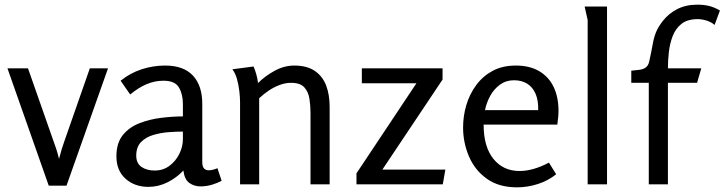

<svg xmlns="http://www.w3.org/2000/svg" viewBox="-20 -790 3106 823"><path d="M100 -497 208 -189Q215 -170 221 -152Q227 -134 233 -109Q239 -133 244.5 -150.5Q250 -168 256 -185L365 -497H443L265 6H189L12 -497Z M688 -509Q767 -509 807 -466Q847 -423 847 -345V-96Q847 -75 855 -67.5Q863 -60 874 -60Q883 -60 893 -62.5Q903 -65 912 -69L930 -15Q914 -6 889.5 1.5Q865 9 839 9Q813 9 792 -5.5Q771 -20 766 -59Q737 -28 698 -8.5Q659 11 616 11Q557 11 518 -24Q479 -59 479 -120Q479 -177 506.5 -211Q534 -245 578 -262Q622 -279 671.5 -285Q721 -291 764 -291V-344Q764 -386 747 -415Q730 -444 681 -444Q643 -444 608 -429Q573 -414 538 -385L497 -444Q538 -477 587 -493Q636 -509 688 -509ZM764 -226Q737 -226 703 -223.5Q669 -221 637 -211.5Q605 -202 584.5 -181Q564 -160 564 -123Q564 -90 586.5 -74.5Q609 -59 643 -59Q679 -59 706 -79Q733 -99 748.5 -130Q764 -161 764 -194Z M1067 -505Q1074 -488 1079 -470Q1084 -452 1086 -434Q1116 -464 1157 -486.5Q1198 -509 1241 -509Q1296 -509 1329.5 -486Q1363 -463 1378 -423.5Q1393 -384 1393 -332V0H1311V-305Q1311 -336 1306.5 -366Q1302 -396 1284.5 -415.5Q1267 -435 1227 -435Q1203 -435 1178 -425.5Q1153 -416 1131 -401Q1109 -386 1091 -369V0H1009V-352Q1009 -372 1006 -398.5Q1003 -425 996 -450.5Q989 -476 976 -493Z M1531 -497H1877V-449L1619 -63H1889L1878 0H1508V-47L1765 -433H1531Z M2191 -509Q2251 -509 2292 -484.5Q2333 -460 2353.5 -416.5Q2374 -373 2374 -315Q2374 -301 2372.5 -286.5Q2371 -272 2369 -256H2053Q2053 -161 2095 -109Q2137 -57 2207 -57Q2236 -57 2267.5 -66Q2299 -75 2333 -93L2364 -43Q2329 -15 2285 -1Q2241 13 2196 13Q2118 13 2066.5 -24Q2015 -61 1990 -120Q1965 -179 1965 -243Q1965 -293 1979 -340Q1993 -387 2021.5 -425.5Q2050 -464 2092 -486.5Q2134 -509 2191 -509ZM2183 -446Q2149 -446 2123 -427Q2097 -408 2081 -378.5Q2065 -349 2059 -318H2287Q2288 -360 2275.5 -388.5Q2263 -417 2239.5 -431.5Q2216 -446 2183 -446Z M2582 -762V0H2499V-704L2486 -762Z M2969 -770Q2997 -770 3019.5 -764.5Q3042 -759 3066 -745L3043 -683Q3030 -695 3009.5 -701.5Q2989 -708 2971 -708Q2927 -708 2901.5 -688Q2876 -668 2863.5 -635.5Q2851 -603 2847 -566.5Q2843 -530 2843 -497H2986L2968 -435H2843V0H2761V-435H2686V-487Q2702 -489 2718.5 -490.5Q2735 -492 2747 -500Q2759 -508 2763 -527Q2773 -573 2778 -601.5Q2783 -630 2792 -652Q2801 -674 2821 -700Q2846 -732 2883 -751Q2920 -770 2969 -770Z"/></svg>

Font: Rosario Light Light
Style: Regular
Weight: 300
Version: Version 1.101; ttfautohint (v1.8.1.43-b0c9)